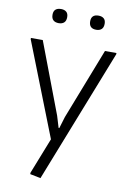

<svg xmlns="http://www.w3.org/2000/svg" viewBox="-102 -789 719 1070"><g transform="rotate(10 258.0 -254.0)"><path d="M145 208V200L225 -3L17 -533V-540H84L236 -139L256 -73H260L280 -139L436 -540H501V-533L205 220ZM155 -648Q135 -648 124 -658Q113 -668 113 -689Q113 -709 124 -718.5Q135 -728 155 -728Q174 -728 185 -718.5Q196 -709 196 -689Q196 -668 185 -658Q174 -648 155 -648ZM367 -648Q326 -648 326 -689Q326 -728 367 -728Q386 -728 397 -718.5Q408 -709 408 -689Q408 -668 397 -658Q386 -648 367 -648Z"/></g></svg>

Font: Encode Sans Narrow
Style: Light
Weight: 300
Designer: Pablo Impallari, Andres Torresi
Foundry: Pablo Impallari, Andres Torresi
Version: Version 1.000; ttfautohint (v1.00) -l 8 -r 50 -G 200 -x 14 -